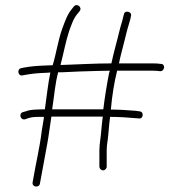

<svg xmlns="http://www.w3.org/2000/svg" viewBox="-20 -670 699 736"><path d="M375 -17C382.4 -17 389 -23.9 389 -31V-94C389 -104.7 390.3 -118.3 393 -135C395.9 -154.4 397.9 -193.3 402 -222C434.7 -222 470.6 -219.7 500 -217L512 -216C530.8 -212.9 532.2 -243 515 -243L503 -245C472.9 -247.5 437.7 -250 405 -250C409.3 -301.5 417.6 -353.5 429 -399H566C577.9 -399 584.8 -398.2 594 -397C611.9 -397 615 -425 597 -425C586.9 -426.3 579.4 -427 566 -427H436C441 -452.2 451.2 -489.8 456 -509L465 -545C469.9 -565.8 475.3 -579.1 480 -598L482 -609C488.1 -624.2 458.1 -633.7 455 -615L452 -604C448.4 -586.1 442.6 -572.5 438 -552C428.7 -512.3 416.6 -472.8 407 -427C341.4 -427 281.7 -422.9 218 -421H212C222.7 -461.7 232.6 -513.7 245 -551C254.3 -575.9 261.4 -599.2 277 -617L285 -627C297 -641.7 275 -659.7 263 -645L255 -635C237.4 -613.5 229.6 -589.4 219 -561C203.5 -519.7 195.6 -464.8 182 -420C173.3 -419.3 165 -419 157 -419C121.8 -417.7 100.2 -416.1 72 -411L62 -409C43.7 -406 48.5 -377.5 66 -381L77 -383C104.7 -388 123.4 -389.7 158 -391C163.3 -391 168.3 -391.3 173 -392C164.3 -350.8 159.3 -302.4 152 -251C119.7 -249.8 99.8 -251.4 78 -243L67 -240C50.1 -233.3 59.5 -207.2 77 -213L88 -217C105.2 -222.7 121.9 -222 148 -222V-217C145.3 -201.7 142.7 -185.3 140 -168C132.2 -103.2 117 -41.8 107 18L105 29C101.8 47.9 130.2 51 133 34L135 23C135.7 17.7 136.7 12.3 138 7C145.5 -33 153 -76.1 161 -118C167.1 -149.9 171.5 -190.1 177 -223H374C369.9 -194.6 367.8 -157.5 365 -139C362.3 -121 361 -106 361 -94V-31C361 -23.9 367.6 -17 375 -17ZM401 -399C399.7 -395.7 398.7 -392.3 398 -389C389.8 -347.2 381.5 -297.1 376 -251H180C188.3 -305.2 191.3 -350.2 203 -393H219C241.7 -394.3 263.7 -395.3 285 -396L351 -398C367 -398.7 383.7 -399 401 -399Z"/></svg>

Font: HoneyBee
Style: XLit
Weight: 200
Foundry: Cannot Into Space Fonts
Version: Version 0.89